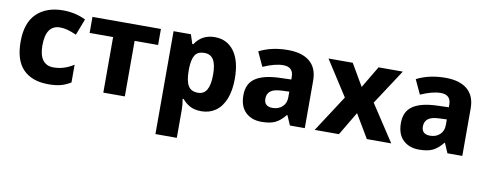

<svg xmlns="http://www.w3.org/2000/svg" viewBox="-66 -884 3681 1450"><g transform="rotate(10 1775.0 -159.5)"><path d="M44 -271Q44 -416 118.5 -487.5Q193 -559 320 -559Q414 -559 494 -520L446 -395Q407 -412 378 -420Q349 -428 320 -428Q266 -428 238.5 -389Q211 -350 211 -272Q211 -196 239.5 -159Q268 -122 321 -122Q403 -122 476 -170V-34Q440 -11 400.5 -0.5Q361 10 306 10Q180 10 112 -59Q44 -128 44 -271Z M891 -426V0H726V-426H546V-549H1071V-426Z M1686 -275Q1686 -184 1660 -119.5Q1634 -55 1587 -22.5Q1540 10 1479 10Q1426 10 1391 -9Q1356 -28 1332 -58H1324Q1332 -16 1332 26V240H1168V-549H1301L1324 -478H1332Q1384 -559 1484 -559Q1578 -559 1632 -485.5Q1686 -412 1686 -275ZM1332 -292V-276Q1332 -198 1354 -160.5Q1376 -123 1429 -123Q1475 -123 1497 -161Q1519 -199 1519 -277Q1519 -355 1496.5 -391.5Q1474 -428 1427 -428Q1376 -428 1355 -395.5Q1334 -363 1332 -292Z M2271 -364V0H2157L2125 -74H2121Q2084 -28 2045 -9Q2006 10 1939 10Q1864 10 1817.5 -34.5Q1771 -79 1771 -165Q1771 -252 1831 -294Q1891 -336 2013 -341L2107 -344V-363Q2107 -440 2029 -440Q1965 -440 1875 -400L1824 -510Q1919 -559 2045 -559Q2154 -559 2212.5 -509.5Q2271 -460 2271 -364ZM2055 -249Q1992 -247 1965.5 -226.5Q1939 -206 1939 -168Q1939 -108 2004 -108Q2049 -108 2078.5 -135Q2108 -162 2108 -207V-251Z M2356 -549H2542L2640 -381L2740 -549H2926L2750 -280L2934 0H2747L2640 -180L2533 0H2347L2529 -280Z M3479 -364V0H3365L3333 -74H3329Q3292 -28 3253 -9Q3214 10 3147 10Q3072 10 3025.5 -34.5Q2979 -79 2979 -165Q2979 -252 3039 -294Q3099 -336 3221 -341L3315 -344V-363Q3315 -440 3237 -440Q3173 -440 3083 -400L3032 -510Q3127 -559 3253 -559Q3362 -559 3420.5 -509.5Q3479 -460 3479 -364ZM3263 -249Q3200 -247 3173.5 -226.5Q3147 -206 3147 -168Q3147 -108 3212 -108Q3257 -108 3286.5 -135Q3316 -162 3316 -207V-251Z"/></g></svg>

Font: Noto Sans UI ExtraBold
Style: Regular
Weight: 800
Designer: Monotype Design Team
Foundry: Monotype Imaging Inc.
Version: Version 1.001